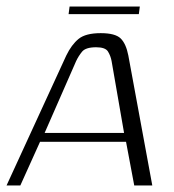

<svg xmlns="http://www.w3.org/2000/svg" viewBox="-33 -565 531 585"><path d="M-13 0 169 -396Q185 -429 206.5 -446.5Q228 -464 274 -464Q318 -464 334.5 -448Q351 -432 358 -396L431 0H376L351 -133H89L29 0ZM103 -160H345L307 -379Q304 -395 296 -408Q288 -421 260 -421Q228 -421 217 -407.5Q206 -394 199 -379ZM176 -522 179 -545H393L390 -522Z"/></svg>

Font: Genos Light
Style: Italic
Weight: 300
Italic angle: -8°
Designer: Robert E. Leuschke
Foundry: Robert E. Leuschke
Version: Version 1.010